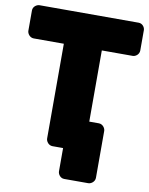

<svg xmlns="http://www.w3.org/2000/svg" viewBox="-120 -821 857 1105"><g transform="rotate(10 309.0 -268.0)"><path d="M599 -554C615 -554 636 -569 636 -592V-711C636 -727 622 -748 599 -748H20C4 -748 -18 -734 -18 -711V-592C-18 -576 -3 -554 20 -554H196V0C196 16 211 38 234 38H381C397 38 418 23 418 0V-554ZM474 212C490 212 512 197 512 174V-100C512 -116 497 -138 474 -138H333C317 -138 296 -123 296 -100V174C296 190 310 212 333 212Z"/></g></svg>

Font: Asimov Print
Style: E
Weight: 500
Designer: Google
Version: Version 2.000980; 2014